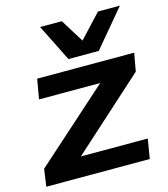

<svg xmlns="http://www.w3.org/2000/svg" viewBox="-116 -881 853 973"><g transform="rotate(-15 310.5 -395.0)"><path d="M6 0 19 -91 406 -437H85L103 -541H612L595 -446L215 -103H566L549 0ZM604 -790 441 -596H282L185 -790H299L375 -668L489 -790Z"/></g></svg>

Font: Georama Extended SemiBold
Style: Italic
Weight: 600
Width: 7
Italic angle: -9°
Designer: Jean-Baptiste Levee
Foundry: Production Type
Version: Version 1.000